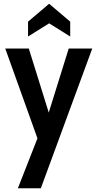

<svg xmlns="http://www.w3.org/2000/svg" viewBox="-20 -758 519 1020"><path d="M75 242 179 -23 8 -500H133L239 -160L345 -500H470L197 242ZM129 -564V-643L241 -738L353 -643V-564L241 -634Z"/></svg>

Font: Cabin Condensed
Style: Bold
Weight: 700
Width: 3
Designer: Pablo Impallari
Foundry: Pablo Impallari. http://www.impallari.com Igino Marini. http://www.ikern.com
Version: Version 3.001; ttfautohint (v1.8.3)